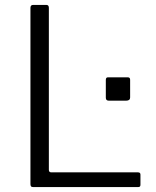

<svg xmlns="http://www.w3.org/2000/svg" viewBox="-20 -762 636 782"><path d="M104 -730Q104 -742 115 -742H169Q179 -742 179 -730V-70Q179 -60 189 -60H542Q552 -60 552 -51V-9Q552 -5 550 -2.5Q548 0 542 0H116Q109 0 106.5 -3Q104 -6 104 -12V-730ZM510 -365Q510 -352 494 -352H423Q411 -352 411 -364V-436Q411 -447 419 -447H501Q510 -447 510 -437Z"/></svg>

Font: Libre Franklin Light
Style: Regular
Weight: 300
Designer: Pablo Impallari, Rodrigo Fuenzalida, Nhung Nguyen
Foundry: Impallari Type
Version: Version 3.000